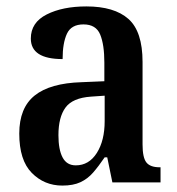

<svg xmlns="http://www.w3.org/2000/svg" viewBox="-20 -568 551 598"><path d="M174 10Q118 10 79 -29.5Q40 -69 40 -152Q40 -232 88 -270.5Q136 -309 234 -312L305 -315V-373Q305 -429 292 -460.5Q279 -492 240 -492Q202 -492 188.5 -463Q175 -434 175 -384Q76 -384 76 -448Q76 -498 125.5 -523Q175 -548 249 -548Q336 -548 380 -509Q424 -470 424 -375V-118Q424 -77 436 -62Q448 -47 477 -47H480V0H330L314 -78H306Q287 -50 270 -30.5Q253 -11 230.5 -0.5Q208 10 174 10ZM216 -53Q257 -53 281.5 -91.5Q306 -130 306 -191V-270L263 -267Q206 -263 184 -233Q162 -203 162 -147Q162 -102 175 -77.5Q188 -53 216 -53Z"/></svg>

Font: Noto Serif Hebrew Condensed SemiBold
Style: Regular
Weight: 600
Width: 3
Designer: Monotype Design Team
Foundry: Monotype Imaging Inc.
Version: Version 2.004; ttfautohint (v1.8.4.7-5d5b)